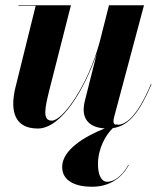

<svg xmlns="http://www.w3.org/2000/svg" viewBox="-20 -480 617 732"><path d="M471 149 469.5 148C457 171.5 426 213 388.5 213C367 213 353.5 188 353.5 146C353.5 86 382.5 35.5 410 8.5C475 -0.5 514.5 -58.5 557.5 -158.5L555.5 -159.5C501.5 -31.5 458.5 -4 425.5 -4C426 -4.5 427 -5 428 -5.5L427 -7C424.5 -6.5 422.5 -5.5 420 -4.5C415 -6.5 413 -11.5 412.5 -17C413 -21.5 413 -27 415 -33.5L529 -460H395.5L359.5 -318C315 -155.5 220 -20 177.5 -20C142 -20 149.5 -63.5 169.5 -142L250.5 -460H50V-458H116L37.5 -141C18 -53.5 37.5 10 124 10C216 10 304.5 -145 349 -276L304 -97.5C301 -86.5 299 -72 299 -61.5C299 -23 323 6.5 379.5 9.5C304 39.5 217 91 217 156.5C217 211.5 270 232 331 232C417 232 456 177 471 149Z"/></svg>

Font: Bodoni* 96pt
Style: Bold Italic
Weight: 700
Italic angle: -13°
Version: Version 2.3